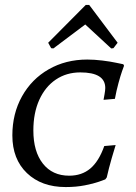

<svg xmlns="http://www.w3.org/2000/svg" viewBox="-20 -748 552 777"><path d="M30 -200Q30 -288 69 -358Q108 -428 177 -467.5Q246 -507 333 -507Q362 -507 394.5 -503Q427 -499 450 -494Q473 -489 479 -488L482 -482Q480 -477 474 -460Q468 -443 459.5 -412Q451 -381 445 -348L399 -344Q400 -349 403 -366Q406 -383 406 -392Q406 -455 305 -455Q249 -455 206 -426Q163 -397 139 -344Q115 -291 115 -220Q115 -135 153.5 -86Q192 -37 260 -37Q311 -37 345.5 -66Q380 -95 402 -157L448 -161Q444 -149 432 -107.5Q420 -66 412 -30L406 -22Q401 -20 380 -12.5Q359 -5 323.5 2Q288 9 246 9Q148 9 89 -47.5Q30 -104 30 -200ZM327 -728H341L456 -575L439 -553L430 -552L325 -649L196 -552L187 -553L175 -575Z"/></svg>

Font: Alegreya SC
Style: Italic
Weight: 400
Italic angle: -7°
Designer: Juan Pablo del Peral
Foundry: Huerta Tipografica
Version: Version 2.007; ttfautohint (v1.6)